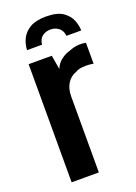

<svg xmlns="http://www.w3.org/2000/svg" viewBox="-128 -702 537 756"><g transform="rotate(-20 140.5 -324.0)"><path d="M165 -648Q212 -648 236 -631Q260 -614 268.5 -591Q277 -568 277 -549H215Q213 -571 198.5 -582.5Q184 -594 164 -594Q144 -594 129.5 -583Q115 -572 113 -549H50Q51 -575 62.5 -597.5Q74 -620 98.5 -634Q123 -648 165 -648ZM37 0V-495H134L144 -436Q153 -458 171 -471.5Q189 -485 209 -490Q242 -504 278 -497V-409Q276 -410 262.5 -411.5Q249 -413 232 -411.5Q215 -410 203 -403Q178 -394 164.5 -372Q151 -350 151 -319V0Z"/></g></svg>

Font: Alumni Sans
Style: Bold
Weight: 700
Designer: Robert E. Leuschke
Foundry: Robert E. Leuschke
Version: Version 1.018